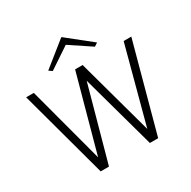

<svg xmlns="http://www.w3.org/2000/svg" viewBox="-200 -1131 1318 1325"><g transform="rotate(-30 459.0 -468.5)"><path d="M230 0 40 -700H101L263 -93L429 -698H489L655 -93L817 -700H878L688 0H622L459 -590L296 0ZM290 -765 264 -783 456 -937H460L653 -783L626 -765L458 -877Z"/></g></svg>

Font: Panamera
Style: Regular
Weight: 400
Designer: Bastien Sozeau
Foundry: NBR — Bastien Sozeau
Version: Version 3.002; ttfautohint (v1.8.4.7-5d5b);gftools[0.9.33]